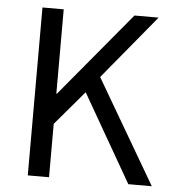

<svg xmlns="http://www.w3.org/2000/svg" viewBox="-49 -701 671 747"><g transform="rotate(5 286.5 -328.0)"><path d="M169.9 -655.8V-326.2H171.9L446.3 -655.8H540.5L334 -405.8L571.3 0H479.5L283.2 -341.8L169.9 -208.5V0H86.9V-655.8Z"/></g></svg>

Font: Varta
Style: Regular
Weight: 400
Designer: Joana Correia, Viktoriya Grabowska, Eben Sorkin
Foundry: Sorkin Type
Version: Version 1.003; ttfautohint (v1.3) -l 8 -r 24 -G 200 -x 12 -H